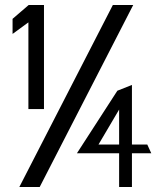

<svg xmlns="http://www.w3.org/2000/svg" viewBox="-20 -744 653 764"><path d="M30 -609 93 -655V-310H155V-724H94L30 -669ZM57 0H138L510 -724H429ZM286 -134H454V0H505V-134H582L566 -169H505V-406L447 -383ZM372 -169 454 -308V-169Z"/></svg>

Font: Charger Sport
Style: Df
Weight: 400
Designer: Jasper
Foundry: Cannot Into Space Fonts
Version: Version 1.1